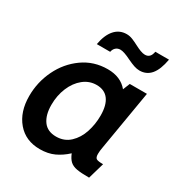

<svg xmlns="http://www.w3.org/2000/svg" viewBox="-168 -827 907 959"><g transform="rotate(30 285.5 -347.5)"><path d="M19 -194Q19 -274 53.5 -345.5Q88 -417 150.5 -461.5Q213 -506 293 -506Q368 -506 408 -457L424 -497H523L465 -153Q461 -132 461 -115Q461 -94 470.5 -88.5Q480 -83 509 -83L482 10Q435 10 410.5 5.5Q386 1 371.5 -12Q357 -25 346 -52Q315 -23 279.5 -6.5Q244 10 197 10Q115 10 67 -46.5Q19 -103 19 -194ZM377 -287Q377 -347 353.5 -378.5Q330 -410 284 -410Q242 -410 208.5 -383Q175 -356 156 -310.5Q137 -265 137 -211Q137 -153 161.5 -119Q186 -85 236 -85Q283 -85 315 -115Q347 -145 362 -191Q377 -237 377 -287ZM361 -601Q319 -622 299 -622Q283 -622 272.5 -612.5Q262 -603 259 -587H182Q192 -644 219 -674.5Q246 -705 287 -705Q304 -705 320.5 -698.5Q337 -692 358 -681Q373 -673 388.5 -667Q404 -661 416 -661Q448 -661 454 -700H533Q522 -638 497 -608.5Q472 -579 432 -579Q417 -579 400.5 -584.5Q384 -590 361 -601Z"/></g></svg>

Font: Cabin SemiBold
Style: Italic
Weight: 600
Italic angle: -7°
Designer: Pablo Impallari
Foundry: Pablo Impallari. http://www.impallari.com Igino Marini. http://www.ikern.com
Version: Version 2.200